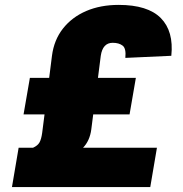

<svg xmlns="http://www.w3.org/2000/svg" viewBox="-20 -757 739 777"><path d="M588.1 0H28.4L55.4 -159.1H113.6Q132.5 -167.6 139.7 -180.4Q147 -193.2 150.6 -218.8L160.2 -294H75.3L100.9 -441.8H179L190.3 -531.2Q198.5 -595.2 234.7 -641.3Q271 -687.5 328.8 -712.4Q386.7 -737.2 460.2 -737.2Q578.1 -737.2 630.9 -683.8Q683.6 -630.3 673.3 -531.2L487.2 -522.7Q491.1 -561.1 476.2 -572.4Q461.3 -583.8 436.1 -583.8Q395.6 -583.8 387.8 -531.2L376.4 -441.8H529.8L504.3 -294H357.2L349.4 -233Q343.4 -187.5 316.1 -159.1H615.1Z"/></svg>

Font: Inter UI Black
Style: Italic
Weight: 900
Italic angle: -9.39999°
Designer: Rasmus Andersson
Foundry: rsms
Version: 3.2;8d6f07862